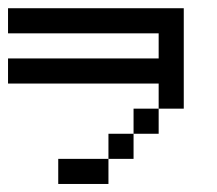

<svg xmlns="http://www.w3.org/2000/svg" viewBox="-20 -458 540 478"><path d="M375 -375V-437.5H437.5V-375ZM375 -312.5V-375H437.5V-312.5ZM125 0V-62.5H187.5V0ZM312.5 -125V-187.5H375V-125ZM250 -62.5V-125H312.5V-62.5ZM375 -250V-312.5H437.5V-250ZM187.5 0V-62.5H250V0ZM0 -250V-312.5H62.5V-250ZM62.5 -250V-312.5H125V-250ZM125 -250V-312.5H187.5V-250ZM187.5 -250V-312.5H250V-250ZM250 -250V-312.5H312.5V-250ZM312.5 -250V-312.5H375V-250ZM375 -187.5V-250H437.5V-187.5ZM0 -375V-437.5H62.5V-375ZM62.5 -375V-437.5H125V-375ZM125 -375V-437.5H187.5V-375ZM187.5 -375V-437.5H250V-375ZM250 -375V-437.5H312.5V-375ZM312.5 -375V-437.5H375V-375Z"/></svg>

Font: AprilSans
Style: Regular
Weight: 400
Designer: typesprite
Version: Version 1.001;PS 001.001;hotconv 1.0.88;makeotf.lib2.5.64775